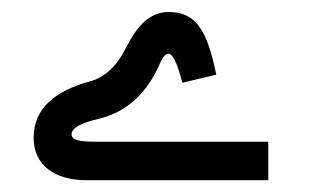

<svg xmlns="http://www.w3.org/2000/svg" viewBox="-20 -412 539 326"><path d="M143.6 -171.4C111.8 -171.4 101.6 -174.8 101.6 -184.1C101.6 -194.3 116.7 -203.1 146.5 -210C194.8 -221.2 230 -253.4 252.4 -306.2C256.8 -315.9 261.7 -320.8 266.1 -320.8C273.4 -320.8 281.2 -304.2 289.6 -271.5L347.2 -285.2C332 -359.4 313.5 -391.6 266.6 -391.6C234.9 -391.6 213.9 -369.6 194.8 -332.5C178.7 -299.8 157.7 -280.3 132.8 -273.9C74.2 -257.8 37.1 -228.5 37.1 -178.2C37.1 -130.9 73.7 -106 127 -106H435.5V-171.4Z"/></svg>

Font: Estedad Bold
Style: Regular
Weight: 700
Designer: Amin Abedi
Version: Version 7.3